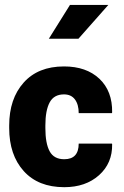

<svg xmlns="http://www.w3.org/2000/svg" viewBox="-20 -755 508 785"><path d="M165.5 -231.4Q165.5 -168.5 183.1 -136.2Q200.7 -104 242.7 -104Q301.8 -104 301.8 -168H437.5L438.5 -165.5Q439.9 -87.9 385 -38.8Q330.1 10.3 242.7 10.3Q136.2 10.3 76.9 -55.7Q17.6 -121.6 17.6 -231.4V-241.7Q17.6 -351.1 76.7 -417.2Q135.7 -483.4 241.7 -483.4Q333 -483.4 386.5 -432.9Q439.9 -382.3 438.5 -295.4L437.5 -292.5H301.8Q301.8 -327.6 286.4 -348.4Q271 -369.1 241.7 -369.1Q200.7 -369.1 183.1 -336.4Q165.5 -303.7 165.5 -241.7ZM179.7 -596.7 266.1 -734.9H422.9L300.8 -596.7Z"/></svg>

Font: Yantramanav Black
Style: Regular
Weight: 900
Version: Version 1.001;PS 1.0;hotconv 1.0.72;makeotf.lib2.5.5900; ttf